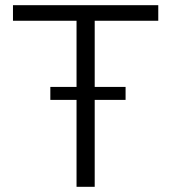

<svg xmlns="http://www.w3.org/2000/svg" viewBox="-20 -720 660 740"><path d="M30 -700V-640H275V-385H174V-335H275V0H345V-335H464V-385H345V-640H590V-700Z"/></svg>

Font: Gully Light
Style: Regular
Weight: 300
Designer: jaikishan Patel
Foundry: MagicType
Version: Version 1.000;Glyphs 3.2 (3242)